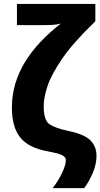

<svg xmlns="http://www.w3.org/2000/svg" viewBox="-20 -780 515 985"><path d="M475.1 18.1C475.1 -11.7 464.8 -37.6 444.8 -59.1C424.3 -80.1 386.7 -96.7 332 -107.9C287.6 -117.2 254.9 -128.9 234.9 -142.1C214.4 -155.3 204.1 -186.5 204.1 -234.9C204.1 -263.7 210.4 -297.9 223.6 -337.9C236.8 -377.9 262.2 -425.3 299.8 -480C337.4 -534.7 393.6 -598.1 469.2 -670.9V-759.8H66.9V-650.9H203.1C214.4 -650.9 229.5 -651.4 248 -652.3C266.6 -653.3 281.2 -655.8 292 -659.2C136.7 -537.6 41 -397.9 41 -228C41 -162.1 55.2 -111.3 83 -75.7C110.8 -40 157.7 -16.1 223.1 -3.9C263.7 3.4 290 10.3 301.3 17.6C312.5 24.4 317.9 32.2 317.9 41C317.9 57.6 311.5 79.6 298.8 106.4C286.1 133.3 270 159.7 250 185.1H412.1C429.2 161.6 444.3 135.3 456.5 106C468.8 76.7 475.1 47.4 475.1 18.1Z"/></svg>

Font: Avrile Sans
Style: Bold
Weight: 700
Designer: Monotype Design Team, Google (font), Stefan Peev (BGR Cyrillic), Cristiano Sobral (main changes)
Foundry: The Avrile Sans Project Authors
Version: Version 3.110